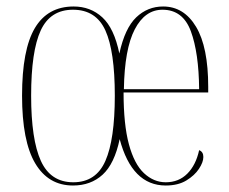

<svg xmlns="http://www.w3.org/2000/svg" viewBox="-20 -562 705 592"><path d="M205 10Q129 10 88.5 -58.5Q48 -127 48 -267Q48 -409 87.5 -475.5Q127 -542 207 -542Q259 -542 295.5 -508.5Q332 -475 348 -397Q365 -475 400 -508.5Q435 -542 483 -542Q547 -542 584.5 -479.5Q622 -417 622 -294V-277H361Q361 -178 377.5 -117Q394 -56 424 -28Q454 0 491 0Q531 0 557.5 -26.5Q584 -53 594 -99Q607 -94 607 -78Q607 -62 593.5 -41.5Q580 -21 554.5 -5.5Q529 10 491 10Q387 10 349 -133Q333 -57 296.5 -23.5Q260 10 205 10ZM206 0Q276 0 305 -66Q334 -132 334 -267Q334 -404 305 -468Q276 -532 205 -532Q135 -532 105.5 -468Q76 -404 76 -267Q76 -132 106 -66Q136 0 206 0ZM594 -287Q593 -399 568.5 -465.5Q544 -532 481 -532Q427 -532 395.5 -471.5Q364 -411 362 -287Z"/></svg>

Font: Noto Serif Display ExtraCondensed Thin
Style: Regular
Weight: 100
Width: 2
Designer: Monotype Design Team
Foundry: Monotype Imaging Inc.
Version: Version 2.009